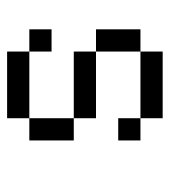

<svg xmlns="http://www.w3.org/2000/svg" viewBox="11 -489 478 540"><g transform="rotate(90 250.0 -219.0)"><path d="M62.5 -375H125V-250H62.5ZM312.5 -187.5H375V-62.5H312.5ZM125 -62.5H312.5V0H125ZM62.5 -125H125V-62.5H62.5ZM125 -250H312.5V-187.5H125ZM312.5 -375H375V-312.5H312.5ZM125 -437.5H312.5V-375H125Z"/></g></svg>

Font: Pixel Operator Mono
Style: Regular
Weight: 400
Monospace: yes
Designer: Jayvee Enaguas (HarvettFox96)
Version: 2016.04.25